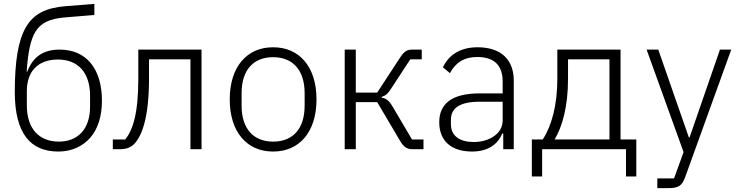

<svg xmlns="http://www.w3.org/2000/svg" viewBox="-20 -767 3801 987"><path d="M280 12C208 12 153 -11 115 -60C77 -109 56 -186 56 -293C56 -450 73 -558 113 -627C153 -696 218 -727 314 -735L465 -747V-690L308 -677C236 -670 192 -650 164 -607C136 -563 124 -496 117 -399H120C152 -480 207 -512 287 -512C420 -512 504 -418 504 -249C504 -169 483 -104 444 -59C404 -14 348 12 280 12ZM283 -39C379 -39 443 -102 443 -219V-275C443 -396 379 -461 278 -461C174 -461 118 -399 118 -299V-225C118 -104 182 -39 283 -39Z M560 -50H624C643 -74 660 -107 672 -157C684 -207 691 -273 691 -364V-512H1016V0H959V-462H746V-362C746 -263 737 -190 723 -136C709 -82 689 -46 669 -26C649 -7 627 0 596 0H560Z M1384 12C1316 12 1261 -13 1222 -59C1183 -105 1161 -172 1161 -256C1161 -340 1183 -407 1222 -453C1261 -499 1316 -524 1384 -524C1452 -524 1507 -499 1546 -453C1585 -407 1607 -340 1607 -256C1607 -172 1585 -105 1546 -59C1507 -13 1452 12 1384 12ZM1384 -39C1484 -39 1546 -103 1546 -224V-288C1546 -408 1484 -473 1384 -473C1284 -473 1222 -409 1222 -288V-224C1222 -104 1284 -39 1384 -39Z M1752 -512H1809V-291H1919L2036 -470C2059 -505 2073 -512 2101 -512H2148V-462H2089L1991 -312C1972 -283 1963 -276 1942 -269V-265C1965 -261 1979 -252 2000 -216L2098 -50H2157V0H2100C2075 0 2056 -9 2036 -44L1919 -242H1809V0H1752Z M2435 -524C2342 -524 2285 -481 2257 -421L2293 -391C2321 -444 2365 -474 2433 -474C2520 -474 2564 -432 2564 -347V-287H2446C2298 -287 2238 -230 2238 -139C2238 -43 2299 12 2407 12C2487 12 2539 -24 2562 -81H2567V0H2621V-353C2621 -461 2555 -524 2435 -524ZM2564 -149C2564 -114 2548 -87 2521 -68C2493 -48 2456 -37 2415 -37C2344 -37 2298 -68 2298 -128V-152C2298 -209 2341 -244 2444 -244H2564V-149Z M2714 -50H2770C2817 -122 2845 -229 2845 -362V-512H3170V-50H3251V140H3198V0H2767V140H2714ZM3113 -50V-462H2900V-360C2900 -219 2870 -114 2831 -50Z M3681 -512H3739L3502 144C3486 187 3469 200 3417 200H3359V150H3445L3494 15L3304 -512H3364L3521 -61H3525Z"/></svg>

Font: Plexus Sans Light
Style: Regular
Weight: 300
Version: Version 2.001;PS 002.001;hotconv 1.0.70;makeotf.lib2.5.58329